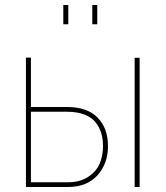

<svg xmlns="http://www.w3.org/2000/svg" viewBox="-20 -750 664 770"><path d="M233.9 -652.8V-730H253.9V-652.8ZM350.1 -652.8V-730H370.1V-652.8ZM84 0V-519H104V-320.8H250Q330.1 -320.8 371.6 -278.1Q413.1 -235.4 413.1 -164.1Q413.1 -93.8 370.8 -46.9Q328.6 0 252 0ZM520 0V-518.1H540V0ZM104 -19H252Q300.3 -19 333 -40.3Q365.7 -61.5 379.4 -93.3Q393.1 -125 393.1 -164.1Q393.1 -192.9 386 -216.3Q378.9 -239.7 363.3 -259.5Q347.7 -279.3 318.8 -290.5Q290 -301.8 250 -301.8H104Z"/></svg>

Font: Rawline Thin
Style: Regular
Weight: 250
Designer: Matt McInerney, Pablo Impallari, Rodrigo Fuenzalida
Foundry: Matt McInerney, Pablo Impallari, Rodrigo Fuenzalida
Version: Version 4.020;PS 004.020;hotconv 1.0.88;makeotf.lib2.5.64775